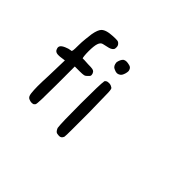

<svg xmlns="http://www.w3.org/2000/svg" viewBox="-137 -1025 1274 1274"><g transform="rotate(45 500.0 -388.0)"><path d="M97 -451Q104 -462 126.5 -472Q149 -482 167 -484H170Q176 -484 178 -494Q180 -504 180 -546Q180 -572 183.5 -605Q187 -638 190 -660Q199 -706 214.5 -722.5Q230 -739 266 -745Q299 -749 319 -749Q323 -749 336 -748.5Q349 -748 357 -739Q368 -729 368 -713Q368 -712 367.5 -702.5Q367 -693 355 -684Q347 -678 333.5 -674.5Q320 -671 288 -664Q271 -660 263 -636.5Q255 -613 255 -563Q255 -537 257 -520.5Q259 -504 261 -502H278Q294 -502 313 -500Q345 -500 356 -497.5Q367 -495 373 -488Q381 -476 381 -466Q381 -465 380.5 -460Q380 -455 366 -442Q357 -432 345.5 -429.5Q334 -427 306 -427H262V-253Q262 -170 260.5 -120.5Q259 -71 255 -66Q248 -56 239.5 -55Q231 -54 229 -54Q217 -54 204 -60Q187 -66 183.5 -95.5Q180 -125 180 -160Q180 -200 183 -262L187 -409L158 -405Q146 -403 133.5 -403Q121 -403 116 -405Q103 -409 98 -420Q93 -431 93 -438Q93 -444 97 -451ZM464 -280Q464 -462 470 -497Q479 -508 489 -509Q499 -510 502 -510Q518 -510 531 -500Q540 -500 541.5 -461.5Q543 -423 545 -277V-122Q545 -58 543 -49Q535 -27 514 -27Q511 -27 496 -29Q481 -31 470 -58Q464 -98 464 -280ZM438 -641Q439 -653 445.5 -667.5Q452 -682 461 -688Q471 -693 483 -693Q493 -693 511 -688.5Q529 -684 534 -666Q536 -661 536 -654Q536 -646 531.5 -630Q527 -614 517 -604Q504 -593 489 -593Q479 -593 460 -602Q441 -611 438 -641Z"/></g></svg>

Font: Kosefont JP
Style: Regular
Weight: 400
Designer: Nozomi Seto 瀬戸のぞみ
Version: Version 3.00;June 19, 2020